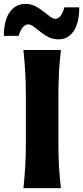

<svg xmlns="http://www.w3.org/2000/svg" viewBox="-57 -971 429 991"><path d="M64 0Q70 -57.5 73.2 -111.5Q76.5 -165.5 76.5 -232.5V-474.5Q76.5 -543.5 73.2 -598.8Q70 -654 64 -713H257.5Q250.5 -654 247.5 -598.8Q244.5 -543.5 244.5 -474.5V-232.5Q244.5 -165.5 247.5 -111.5Q250.5 -57.5 257.5 0ZM246 -768Q217 -768 194.2 -779.2Q171.5 -790.5 153 -805.5Q134.5 -820.5 118.8 -832.2Q103 -844 88 -845.5Q70.5 -843.5 58 -826.8Q45.5 -810 39.5 -786H-37Q-37 -865.5 -6.8 -908.2Q23.5 -951 74 -951Q101 -951 123.8 -939.8Q146.5 -928.5 165.2 -913.5Q184 -898.5 199.8 -886.5Q215.5 -874.5 229.5 -873.5Q246.5 -875.5 257.5 -891.5Q268.5 -907.5 275 -933H352Q352 -853 323.2 -810.5Q294.5 -768 246 -768Z"/></svg>

Font: Commissioner Flair
Style: Bold
Weight: 700
Designer: Kostas Bartsokas
Foundry: Kostas Bartsokas
Version: Version 1.000; ttfautohint (v1.8.3)